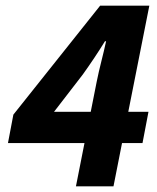

<svg xmlns="http://www.w3.org/2000/svg" viewBox="-20 -655 552 675"><path d="M379 0 409 -152H481L502 -262H431L505 -635H332L27 -252L8 -152H277L247 0ZM170 -262 271 -393C299 -432 325 -471 349 -510H353C343 -463 329 -414 320 -368L299 -262Z"/></svg>

Font: Source Sans Pro
Style: Bold Italic
Weight: 700
Italic angle: -11°
Designer: Paul D. Hunt
Foundry: Adobe Systems Incorporated
Version: Version 3.006;hotconv 1.0.111;makeotfexe 2.5.65597